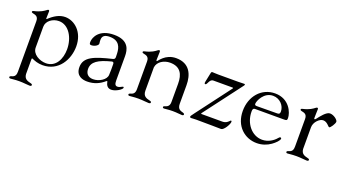

<svg xmlns="http://www.w3.org/2000/svg" viewBox="-54 -946 2957 1655"><g transform="rotate(20 1424.0 -119.0)"><path d="M67.5 215.2C84.5 215.2 102.6 210.2 149.9 210.2C189.6 210.2 220.2 215.9 243.3 215.9C253.9 215.9 261 213.1 261 205.3C261 198.5 256.7 195.7 245.4 192.8C215.2 185.4 185 177.9 181.5 132.5V-3.6C181.8 -11 183.6 -13.1 189.6 -11.4C212.7 -0.7 244.3 12.1 288.4 12.1C433.6 12.1 507.1 -117.9 507.1 -238.6C507.1 -371.1 418 -445.3 332 -445.3C279.5 -445.3 231.9 -416.5 188.2 -375C183.6 -371.8 181.8 -372.9 181.5 -378.9C181.8 -404.1 183.2 -425.4 183.2 -441.1C183.2 -451.3 179.7 -453.8 174.4 -453.8C170.8 -453.8 167.3 -451.7 162.3 -447.8C145.2 -435 117.9 -413.7 57.5 -400.6C49.7 -399.1 45.1 -396 45.1 -390.3C45.1 -384.6 49.7 -382.1 57.2 -380.3C81 -374.6 109 -371.8 109 -325.6V139.6H108.7C109 181.1 87.4 188.2 66.4 194.2C59.3 196.4 54.7 199.2 54.7 205.6C54.7 212.7 60 215.2 67.5 215.2ZM181.5 -110.8V-301.8C181.5 -355.1 236.5 -393.8 293.3 -393.8C385.3 -393.8 441.4 -292.6 441.4 -188.9C441.4 -99.4 399.5 -13.5 309.7 -13.5C251.1 -13.5 181.5 -50.4 181.5 -110.8Z M697.4 13.1C761.7 13.1 811.8 -11 852.6 -46.9C855.1 -49 856.9 -50.1 858.7 -50.1C860.4 -50.1 861.9 -48.7 862.2 -45.5C868.3 -15.6 882.1 8.5 916.5 8.5C957 8.5 1012.4 -27.7 1012.4 -44C1012.4 -47.6 1010.3 -51.1 1006 -51.1C997.5 -51.1 980.8 -34.8 958.8 -34.8C939.6 -34.8 930.8 -46.5 930.8 -82C930.4 -166.5 931.1 -215.9 930.8 -302.9C930.8 -361.9 915.8 -445.3 780.9 -445.3C646.7 -445.3 607.6 -362.6 606.9 -316.8C606.2 -296.2 613.6 -293.3 624.6 -293.3C654.5 -293.3 685.7 -312.9 685.7 -329.5C683.2 -345.9 683.2 -358.7 683.2 -364.7C683.2 -402 708.1 -416.2 750.7 -416.2C839.8 -416.2 855.8 -356.2 858.3 -304.3C859.4 -293.3 859.4 -280.5 859.4 -268.8C859.4 -256.4 853.3 -248.9 840.9 -246.1C681.1 -207.7 593 -175.1 593 -81.7C593 1.4 658.4 13.1 697.4 13.1ZM668.7 -93.4C668.7 -157.3 723 -192.5 838.8 -221.9C851.2 -224.8 857.2 -220.2 858 -207.4C859 -171.2 858.7 -137.1 856.9 -105.1C854.8 -61.1 794 -23.1 738.6 -23.1C686.1 -23.1 668.7 -57.2 668.7 -93.4Z M1083.5 5C1100.5 5 1118.3 0 1165.5 0C1205.6 0 1236.2 5.7 1258.9 5.7C1269.9 5.7 1276.6 2.8 1276.6 -5C1276.6 -11.7 1272.7 -14.6 1261.4 -17.4C1229 -25.2 1197.4 -33 1197.1 -85.2V-299C1204.2 -352.6 1260.7 -384.6 1316.1 -384.6C1410.9 -384.6 1441.8 -323.5 1441.8 -237.6V-68.9C1441.4 -26.3 1416.5 -21.3 1397.7 -14.9C1391.3 -12.8 1387.8 -10.3 1387.8 -4.6C1387.8 2.5 1393.1 5 1401.3 5C1417.6 5 1435.7 0 1479.4 0C1522.7 0 1540.1 5 1563.6 5C1572.8 5 1579.9 2.5 1579.9 -5.7C1579.9 -12.1 1575.3 -14.9 1566.4 -17.8C1543.3 -24.5 1514.6 -29.5 1514.2 -79.5V-250.4C1514.2 -344.1 1478.3 -439.3 1351.6 -439.3C1251.4 -439.3 1208.5 -357.6 1202.8 -357.6C1199.6 -357.6 1197.8 -359.4 1197.1 -365.8V-367.5C1197.1 -397.7 1199.2 -422.9 1199.2 -441.1C1199.2 -451.3 1195.7 -453.8 1190 -453.8C1186.4 -453.8 1182.9 -451.7 1177.6 -447.8C1161.2 -435 1133.5 -413.7 1073.5 -400.6C1065.3 -399.1 1060.7 -396 1060.7 -390.3C1060.7 -384.6 1065.3 -382.1 1072.4 -380.3C1096.9 -374.6 1124.6 -371.8 1124.6 -325.6V-70.7C1124.6 -29.1 1103 -22 1082 -16C1074.9 -13.8 1070.7 -11 1070.7 -4.6C1070.7 2.5 1076 5 1083.5 5ZM1196.4 -378.2V-406.6Z M1897 -358.3 1662.6 -47.6C1641.3 -19.5 1636.4 -12.4 1636.4 -6.4C1636.4 -2.1 1639.9 2.1 1648.4 2.1C1657 2.1 1669.7 0 1693.9 0C1817.5 0 1885.7 2.5 1922.9 2.5C1947.8 2.5 1986.2 -62.5 1986.2 -85.6C1986.2 -91.6 1983.7 -94.8 1979.8 -94.8C1975.9 -94.8 1975.5 -93.4 1972.3 -90.2C1962 -79.9 1946 -61.1 1911.6 -61.1H1723.7C1715.6 -61.4 1714.5 -63.2 1719.1 -70L1969.5 -401.3C1979 -414.1 1985.1 -419.7 1985.1 -426.8C1985.1 -430.8 1981.9 -431.8 1977.3 -431.8C1962 -431.8 1951 -430.4 1923.7 -430.4H1740.4C1709.5 -430.4 1696 -432.5 1687.1 -432.5C1679 -432.5 1675.4 -428.6 1673.7 -418C1663.7 -363.6 1655.2 -336.3 1655.2 -323.5C1655.2 -317.5 1658.7 -313.9 1663.4 -313.9C1667.6 -313.9 1670.8 -317.5 1674.7 -323.2C1683.9 -338.4 1691.1 -367.2 1718.8 -367.2H1892.8C1900.9 -366.8 1902 -365.1 1897 -358.3Z M2252.1 12.1C2300.8 12.1 2343.8 -3.6 2378.9 -28.4C2407.7 -48.3 2438.2 -79.5 2438.2 -95.5C2438.2 -101.2 2434.3 -104.4 2429 -104.4C2422.6 -104.4 2419.4 -100.5 2411.9 -92.3C2387.8 -62.9 2342 -31.2 2285.9 -31.2C2191.4 -31.2 2118.6 -120.4 2118.6 -228.7C2118.6 -248.2 2121.1 -259.9 2141.3 -259.9H2400.2C2425.1 -259.9 2433.6 -259.9 2433.6 -282C2433.6 -332.7 2388.1 -445.3 2257.5 -445.3C2132.1 -445.3 2045.5 -342 2045.5 -209.2C2045.5 -68.5 2142 12.1 2252.1 12.1ZM2125.7 -302.9C2126.1 -330.3 2164.8 -420.1 2247.5 -420.1C2311.8 -420.1 2356.5 -367.5 2356.5 -315.7C2356.5 -294.4 2349.4 -289.8 2332 -289.4C2179.3 -288.4 2149.1 -288 2147.4 -288C2132.5 -288 2125.7 -290.8 2125.7 -302.9Z M2532.7 5C2549.7 5 2567.8 0 2615.1 0C2654.8 0 2685.4 5.7 2708.5 5.7C2719.1 5.7 2726.2 2.8 2726.2 -5C2726.2 -11.7 2721.9 -14.6 2710.6 -17.4C2680.4 -24.9 2650.2 -32.3 2646.7 -77.8V-277C2646.7 -325.3 2693.5 -369.3 2725.5 -369.3C2764.6 -369.3 2782.7 -330.3 2794 -330.3C2805 -330.3 2835.6 -377.1 2835.6 -395.6C2835.6 -412.3 2796.5 -445 2760.3 -445C2726.9 -445 2685 -388.5 2665.1 -362.9C2659.4 -355.5 2655.9 -352.3 2651.6 -352.3C2646.7 -352.3 2646.7 -358.7 2646.7 -367.5C2646.7 -397.7 2648.8 -422.9 2648.8 -441.1C2648.8 -451.3 2645.2 -453.8 2639.6 -453.8C2636 -453.8 2632.5 -451.7 2627.1 -447.8C2610.8 -435 2583.1 -413.7 2523.1 -400.6C2514.9 -399.1 2510.3 -396 2510.3 -390.3C2510.3 -384.6 2514.9 -382.1 2522 -380.3C2546.5 -374.6 2574.2 -371.8 2574.2 -325.6V-70.7H2573.9C2574.2 -29.1 2552.6 -22 2531.6 -16C2524.5 -13.8 2519.9 -11 2519.9 -4.6C2519.9 2.5 2525.2 5 2532.7 5Z"/></g></svg>

Font: Margiela Serif
Style: Regular
Weight: 400
Designer: Andreas Faust, Stefan Endress
Version: Version 1.002;FEAKit 1.0